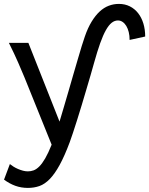

<svg xmlns="http://www.w3.org/2000/svg" viewBox="-30 -713 748 963"><path d="M620.1 -512.7Q620.1 -534.2 615.7 -552Q611.3 -569.8 603.5 -582.8Q595.7 -595.7 585 -603Q574.2 -610.4 561.5 -610.4Q544.9 -610.4 530.3 -598.9Q515.6 -587.4 501.2 -562Q486.8 -536.6 472.4 -496.1Q458 -455.6 441.9 -397.9Q434.6 -371.1 424.3 -335.9Q414.1 -300.8 402.6 -262.2Q391.1 -223.6 379.4 -184.3Q367.7 -145 356.4 -109.9Q345.2 -74.7 335.7 -45.9Q326.2 -17.1 319.8 0Q293.5 70.3 269 114.7Q244.6 159.2 219.7 184.8Q194.8 210.4 168 220Q141.1 229.5 109.9 229.5Q76.2 229.5 46.6 218.8Q17.1 208 -9.8 188L19.5 109.9Q27.3 116.2 37.8 122.8Q48.3 129.4 60.3 134.5Q72.3 139.6 85 143.1Q97.7 146.5 109.9 146.5Q124.5 146.5 138.7 141.4Q152.8 136.2 167.2 121.8Q181.6 107.4 196.8 81.3Q211.9 55.2 229 12.7L92.8 -324.7Q79.1 -357.9 61 -399.4Q43 -440.9 14.6 -498H112.3L268.6 -103Q278.3 -135.7 290 -175Q301.8 -214.4 313.7 -255.9Q325.7 -297.4 337.6 -338.6Q349.6 -379.9 360.4 -416.5Q371.1 -453.1 380.1 -482.7Q389.2 -512.2 395.5 -529.8Q410.6 -573.7 429.7 -604.7Q448.7 -635.7 470.2 -655.5Q491.7 -675.3 515.9 -684.3Q540 -693.4 566.4 -693.4Q596.7 -693.4 621.1 -681.2Q645.5 -668.9 662.6 -647.2Q679.7 -625.5 689 -595.5Q698.2 -565.4 698.2 -529.8Z"/></svg>

Font: Andika Afr
Style: Regular
Weight: 400
Designer: Victor Gaultney, Annie Olsen, Julie Remington, Don Collingsworth, Eric Hays, Becca Hirsbrunner
Foundry: SIL International
Version: Version 5.000